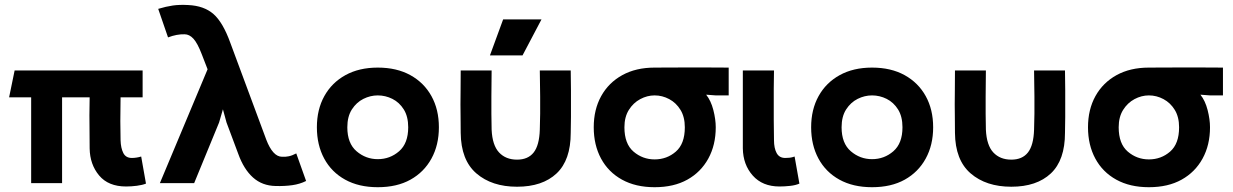

<svg xmlns="http://www.w3.org/2000/svg" viewBox="-20 -764 5142 801"><path d="M506 14Q432 14 393.5 -32Q355 -78 354 -145Q354 -188 353.5 -219.5Q353 -251 353 -283Q353 -315 354 -358H239V0H110V-358H18L41 -470H575V-358H483Q482 -298 482 -258.5Q482 -219 483 -179Q484 -146 494.5 -125.5Q505 -105 530 -105Q539 -105 549 -106.5Q559 -108 569 -111L589 2Q574 8 551 11Q528 14 506 14Z M1130 12Q1074 11 1035.5 -23.5Q997 -58 974 -122L925 -253L910 -308L894 -253L790 0H647L846 -475L822 -537Q804 -584 787 -602.5Q770 -621 750 -621Q718 -622 681 -608L640 -727Q673 -737 701 -741Q729 -745 765 -743Q831 -740 870.5 -705.5Q910 -671 941 -585L1091 -181Q1104 -147 1120.5 -128.5Q1137 -110 1157 -110Q1170 -109 1184.5 -112Q1199 -115 1216 -124L1257 -9Q1231 4 1199.5 8.5Q1168 13 1130 12Z M1556 17Q1477 17 1420 -14.5Q1363 -46 1332.5 -102.5Q1302 -159 1302 -233Q1302 -307 1333 -363Q1364 -419 1421 -450.5Q1478 -482 1556 -482Q1635 -482 1692 -450.5Q1749 -419 1780 -363Q1811 -307 1811 -233Q1811 -159 1780 -102.5Q1749 -46 1692.5 -14.5Q1636 17 1556 17ZM1556 -366Q1525 -366 1496 -351.5Q1467 -337 1448 -307.5Q1429 -278 1429 -233Q1429 -166 1467.5 -133Q1506 -100 1556 -100Q1607 -100 1645 -133Q1683 -166 1683 -233Q1683 -278 1664.5 -307.5Q1646 -337 1617 -351.5Q1588 -366 1556 -366Z M1902 -470H2031Q2030 -403 2030 -361.5Q2030 -320 2030 -289.5Q2030 -259 2031 -223Q2034 -158 2062 -128Q2090 -98 2137 -98Q2183 -98 2206.5 -128Q2230 -158 2232 -223Q2233 -259 2233.5 -289.5Q2234 -320 2233.5 -361.5Q2233 -403 2232 -470H2361Q2362 -420 2362 -387Q2362 -354 2362 -328.5Q2362 -303 2362 -276Q2362 -249 2361 -210Q2361 -96 2302 -40.5Q2243 15 2137 15Q2032 15 1967.5 -40.5Q1903 -96 1902 -210Q1902 -249 1901.5 -276Q1901 -303 1901 -328.5Q1901 -354 1901.5 -387Q1902 -420 1902 -470ZM2079 -683H2239L2160 -533H2024Z M2457 -233Q2457 -307 2488 -363Q2519 -419 2576 -450.5Q2633 -482 2711 -482Q2781 -482 2833 -482.5Q2885 -483 2929.5 -482.5Q2974 -482 3020 -482V-366H2966L2926 -369Q2946 -344 2956 -305Q2966 -266 2966 -233Q2966 -159 2935 -102.5Q2904 -46 2847.5 -14.5Q2791 17 2711 17Q2632 17 2575 -14.5Q2518 -46 2487.5 -102.5Q2457 -159 2457 -233ZM2711 -366Q2680 -366 2651 -350.5Q2622 -335 2603.5 -305.5Q2585 -276 2585 -233Q2585 -164 2623 -131.5Q2661 -99 2711 -99Q2762 -99 2799.5 -131.5Q2837 -164 2837 -233Q2837 -276 2819 -305.5Q2801 -335 2772 -350.5Q2743 -366 2711 -366Z M3232 14Q3161 14 3120.5 -31.5Q3080 -77 3079 -145Q3079 -198 3079 -236.5Q3079 -275 3079 -308Q3079 -341 3079 -379Q3079 -417 3079 -470H3209Q3208 -427 3208 -394Q3208 -361 3208 -330Q3208 -299 3208 -263.5Q3208 -228 3209 -179Q3209 -146 3220 -125.5Q3231 -105 3256 -105Q3265 -105 3274.5 -106Q3284 -107 3295 -111L3315 2Q3299 9 3276 11.5Q3253 14 3232 14Z M3618 17Q3539 17 3482 -14.5Q3425 -46 3394.5 -102.5Q3364 -159 3364 -233Q3364 -307 3395 -363Q3426 -419 3483 -450.5Q3540 -482 3618 -482Q3697 -482 3754 -450.5Q3811 -419 3842 -363Q3873 -307 3873 -233Q3873 -159 3842 -102.5Q3811 -46 3754.5 -14.5Q3698 17 3618 17ZM3618 -366Q3587 -366 3558 -351.5Q3529 -337 3510 -307.5Q3491 -278 3491 -233Q3491 -166 3529.5 -133Q3568 -100 3618 -100Q3669 -100 3707 -133Q3745 -166 3745 -233Q3745 -278 3726.5 -307.5Q3708 -337 3679 -351.5Q3650 -366 3618 -366Z M3964 -470H4093Q4092 -403 4092 -361.5Q4092 -320 4092 -289.5Q4092 -259 4093 -223Q4096 -158 4124 -128Q4152 -98 4199 -98Q4245 -98 4268.5 -128Q4292 -158 4294 -223Q4295 -259 4295.5 -289.5Q4296 -320 4295.5 -361.5Q4295 -403 4294 -470H4423Q4424 -420 4424 -387Q4424 -354 4424 -328.5Q4424 -303 4424 -276Q4424 -249 4423 -210Q4423 -96 4364 -40.5Q4305 15 4199 15Q4094 15 4029.5 -40.5Q3965 -96 3964 -210Q3964 -249 3963.5 -276Q3963 -303 3963 -328.5Q3963 -354 3963.5 -387Q3964 -420 3964 -470Z M4519 -233Q4519 -307 4550 -363Q4581 -419 4638 -450.5Q4695 -482 4773 -482Q4843 -482 4895 -482.5Q4947 -483 4991.5 -482.5Q5036 -482 5082 -482V-366H5028L4988 -369Q5008 -344 5018 -305Q5028 -266 5028 -233Q5028 -159 4997 -102.5Q4966 -46 4909.5 -14.5Q4853 17 4773 17Q4694 17 4637 -14.5Q4580 -46 4549.5 -102.5Q4519 -159 4519 -233ZM4773 -366Q4742 -366 4713 -350.5Q4684 -335 4665.5 -305.5Q4647 -276 4647 -233Q4647 -164 4685 -131.5Q4723 -99 4773 -99Q4824 -99 4861.5 -131.5Q4899 -164 4899 -233Q4899 -276 4881 -305.5Q4863 -335 4834 -350.5Q4805 -366 4773 -366Z"/></svg>

Font: Kreadon
Style: Bold
Weight: 700
Designer: Reiya WATANABE
Foundry: StudioGnu
Version: Version 1.003; ttfautohint (v1.8.4.7-5d5b);gftools[0.9.32]